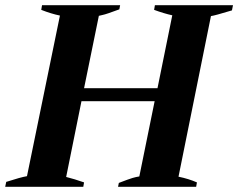

<svg xmlns="http://www.w3.org/2000/svg" viewBox="-38 -720 918 740"><path d="M860 -700 856 -680Q790 -660 775 -658L650 -39Q689 -31 721 -17L718 0H417L420 -15Q459 -30 472.5 -34Q486 -38 499 -40L558 -330H276L217 -38Q249 -30 286 -17L283 0H-18L-14 -19Q42 -37 66 -41L193 -660Q159 -667 121 -682L124 -700H425L422 -684Q371 -665 358 -662.5Q345 -660 343 -659L286 -380H569L626 -661Q594 -668 556 -682L559 -700Z"/></svg>

Font: Trirong
Style: Bold Italic
Weight: 700
Italic angle: -12°
Designer: Katatrad Team
Foundry: CadsonDemak
Version: Version 1.001